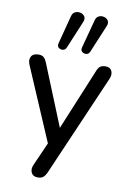

<svg xmlns="http://www.w3.org/2000/svg" viewBox="-102 -830 733 1079"><g transform="rotate(10 264.5 -290.5)"><path d="M360 -560Q354 -546 340.5 -544Q327 -542 316.5 -550.5Q306 -559 310 -575L353 -736Q358 -757 372.5 -763.5Q387 -770 402.5 -766Q418 -762 426 -749.5Q434 -737 426 -718ZM226 -560Q220 -546 206.5 -544Q193 -542 182.5 -550.5Q172 -559 176 -575L218 -736Q223 -757 238 -763.5Q253 -770 268.5 -766Q284 -762 292 -749.5Q300 -737 292 -718ZM191 187Q164 187 154.5 167Q145 147 156 122L215 -11L36 -429Q25 -455 35.5 -474.5Q46 -494 78 -494Q95 -494 105.5 -486Q116 -478 125 -456L266 -109L410 -457Q418 -478 429 -486Q440 -494 460 -494Q486 -494 495 -474.5Q504 -455 493 -429L242 150Q232 171 221 179Q210 187 191 187Z"/></g></svg>

Font: Chiron GoRound TC
Style: Regular
Weight: 400
Designer: Ryoko NISHIZUKA 西塚涼子 (kana, bopomofo & ideographs); Paul D. Hunt (Latin, Greek & Cyrillic); Sandoll Communications 산돌커뮤니
Foundry: Adobe
Version: Version 1.000;hotconv 1.1.1;makeotfexe 2.6.0